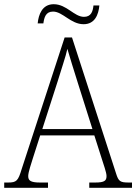

<svg xmlns="http://www.w3.org/2000/svg" viewBox="-22 -892 647 912"><path d="M375 -777C429 -777 446 -823 450 -866H422C419 -838 411 -812 377 -812C330 -812 295 -872 233 -872C178 -872 161 -822 157 -781H184C188 -809 195 -837 230 -837C276 -837 314 -777 375 -777ZM-2 0H206V-25H168C122 -25 112 -35 112 -56C112 -75 128 -119 134 -140L169 -249H426L463 -133C469 -113 484 -73 484 -56C484 -34 475 -25 430 -25H402V0H605V-25H590C549 -25 541 -30 529 -69L320 -714H285L81 -89C64 -33 57 -25 16 -25H-2ZM179 -279 252 -506C267 -557 291 -625 298 -660C310 -620 329 -556 349 -494L417 -279Z"/></svg>

Font: Noto Serif Bengali SemiCondensed ExtraLight
Style: Regular
Weight: 200
Width: 4
Designer: Juan Bruce, Universal Thirst, Indian Type Foundry and the Monotype Design Team.
Foundry: Monotype Imaging Inc.
Version: Version 2.003